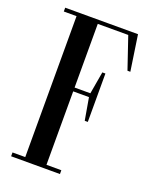

<svg xmlns="http://www.w3.org/2000/svg" viewBox="-133 -775 679 850"><g transform="rotate(20 206.5 -350.0)"><path d="M185 -682H328.6L379.5 -532H393L368 -700H25V-682H85V-18H25V0H255V-18H185V-364H259.3L277.5 -259H292V-487H277.5L259.3 -382H185Z"/></g></svg>

Font: Picaflor 24 pt
Style: Regular
Weight: 400
Designer: Ariel Martín Pérez
Foundry: Tunera Type Foundry
Version: Version 1.000;hotconv 1.0.109;makeotfexe 2.5.65596